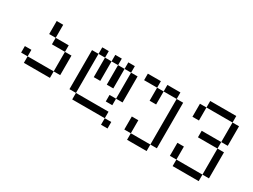

<svg xmlns="http://www.w3.org/2000/svg" viewBox="-50 -985 2099 1596"><g transform="rotate(30 1000.0 -187.5)"><path d="M125 -62.5V0H375V-62.5ZM125 -62.5V-125H62.5V-62.5ZM375 -62.5H437.5V-250H375ZM375 -250V-312.5H250V-250ZM250 -312.5Q250 -312.5 250 -437.5H187.5Q187.5 -437.5 187.5 -312.5Z M1000 125V62.5H937.5V125ZM937.5 62.5V0H625V62.5ZM625 0Q625 0 625 -375H562.5Q562.5 -375 562.5 0ZM937.5 -125H875V-62.5H937.5ZM937.5 -125H1000Q1000 -125 1000 -375H937.5Q937.5 -375 937.5 -125ZM687.5 -375V-187.5H750V-375ZM812.5 -375V-187.5H875V-375ZM625 -375H687.5V-437.5H625ZM750 -375H812.5V-437.5H750ZM875 -375H937.5V-437.5H875Z M1187.5 62.5V125H1375V62.5ZM1187.5 62.5Q1187.5 62.5 1187.5 -62.5H1125Q1125 -62.5 1125 62.5ZM1375 62.5H1437.5V-375H1375ZM1187.5 -375Q1187.5 -375 1187.5 -250H1250Q1250 -250 1250 -375ZM1187.5 -375V-437.5H1062.5V-375ZM1250 -375H1375V-437.5H1250Z M1625 62.5V125H1875V62.5ZM1625 62.5Q1625 62.5 1625 -62.5H1562.5Q1562.5 -62.5 1562.5 62.5ZM1875 62.5H1937.5Q1937.5 62.5 1937.5 -187.5H1875Q1875 -187.5 1875 62.5ZM1875 -187.5V-250H1687.5V-187.5ZM1875 -250H1937.5V-437.5H1875ZM1562.5 -437.5Q1562.5 -437.5 1562.5 -312.5H1625Q1625 -312.5 1625 -437.5ZM1625 -437.5H1875V-500H1625Z"/></g></svg>

Font: Unifont
Style: Regular
Weight: 500
Version: Version 15.1.04